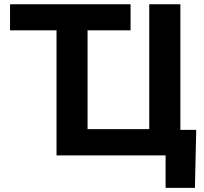

<svg xmlns="http://www.w3.org/2000/svg" viewBox="-20 -748 984 924"><path d="M28.3 -602.1V-727.5H608.4V-602.1ZM848.1 0H252V-727.5H401.4V-126.5H698.2V-727.5H848.1ZM776.9 156.2V0H734.9V-123H924.3L918 156.2Z"/></svg>

Font: Inter 24pt
Style: Bold
Weight: 700
Designer: Rasmus Andersson
Foundry: rsms
Version: Version 4.001;git-66647c0bb